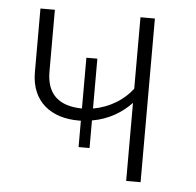

<svg xmlns="http://www.w3.org/2000/svg" viewBox="-43 -566 623 610"><g transform="rotate(5 268.0 -261.0)"><path d="M381 -522V-294C353 -257 308 -229 256 -220V-379H221V-217C148 -218 108 -252 108 -325V-522H62V-319C62 -224 127 -178 213 -178H221V-94H256V-182C309 -191 351 -217 381 -249V0H427V-522Z"/></g></svg>

Font: Fira Sans ExtraLight
Style: Regular
Weight: 200
Designer: bBox Type GmbH & Carrois Corporate GbR & Edenspiekermann AG
Foundry: bBox Type GmbH & Carrois Corporate GbR & Edenspiekermann AG
Version: Version 4.300;PS 004.300;hotconv 1.0.88;makeotf.lib2.5.64775